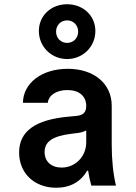

<svg xmlns="http://www.w3.org/2000/svg" viewBox="-20 -874 640 904"><path d="M386 -375C386 -345 372 -331 338 -328L305 -325C146 -311 70 -256 70 -156C70 -58 142 10 245 10C311 10 361 -19 390 -70H395C399 -44 404 -20 410 0H526C513 -55 506 -120 506 -193V-376C506 -480 423 -550 299 -550C177 -550 89 -483 88 -390H205C209 -426 246 -450 297 -450C353 -450 386 -421 386 -375ZM270 -85C221 -85 190 -114 190 -158C190 -207 227 -233 315 -244L347 -248C362 -250 375 -254 386 -260V-204C386 -137 335 -85 270 -85ZM163 -728C163 -654 222 -596 296 -596C370 -596 429 -654 429 -728C429 -800 372 -854 296 -854C220 -854 163 -800 163 -728ZM296 -672C266 -672 244 -695 244 -725C244 -755 266 -778 296 -778C326 -778 348 -755 348 -725C348 -695 326 -672 296 -672Z"/></svg>

Font: CommitMono
Style: Bold
Weight: 700
Monospace: yes
Designer: Eigil Nikolajsen
Foundry: Eigil Nikolajsen
Version: Version 1.143